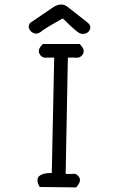

<svg xmlns="http://www.w3.org/2000/svg" viewBox="-20 -835 540 851"><path d="M220.7 -806.2 112.8 -732.9Q107.4 -724.6 107.4 -716.8Q107.4 -706.1 117.2 -695.8Q128.9 -686 140.1 -686Q152.3 -686 166.5 -698.2Q192.4 -717.3 258.3 -753.4Q296.9 -714.4 323.7 -693.8Q335.4 -684.6 347.7 -684.6Q358.9 -684.6 371.1 -692.9Q380.4 -704.1 380.4 -713.6Q380.4 -723.1 370.6 -732.9L366.7 -736.3L276.9 -806.6Q265.1 -814.9 251.5 -814.9Q237.8 -814.9 220.7 -806.2ZM317.4 -4.4Q334.5 -22.9 334.5 -37.1Q334.5 -46.4 326.7 -54.7Q324.2 -57.1 324.2 -57.6Q316.9 -64.9 306.6 -64.9Q303.7 -64.9 299.3 -64H271L280.8 -579.6H312Q315.9 -579.1 319.3 -579.1Q333 -579.1 341.3 -587.4Q351.1 -597.2 351.1 -609.1Q351.1 -621.1 333 -640.1H169.9Q160.6 -630.9 156.2 -623Q151.9 -615.2 151.9 -609.9Q151.9 -596.7 162.1 -586.9Q170.4 -579.1 182.1 -579.1Q185.1 -579.1 189 -579.6H220.2L209.5 -67.9H191.9Q163.6 -64.5 152.3 -53.2Q146 -46.9 146 -35.4Q146 -23.9 155.8 -6.3Z"/></svg>

Font: Bakudai
Style: ExtraLight
Weight: 200
Version: Version 1.48